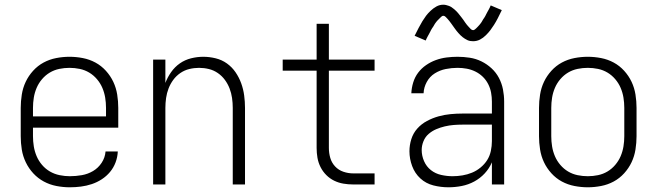

<svg xmlns="http://www.w3.org/2000/svg" viewBox="-20 -783 2790 815"><path d="M276 12Q248 12 219.5 6.5Q191 1 166 -12.5Q141 -26 121.5 -47Q102 -68 89.5 -94Q77 -120 72.5 -148Q68 -176 68 -205V-325Q68 -353 72.5 -381.5Q77 -410 89 -435.5Q101 -461 120.5 -482.5Q140 -504 165 -517.5Q190 -531 218.5 -536.5Q247 -542 275 -542Q303 -542 331.5 -536.5Q360 -531 385 -517.5Q410 -504 429.5 -482.5Q449 -461 461 -435.5Q473 -410 477.5 -381.5Q482 -353 482 -325V-241H120V-205Q120 -183 123.5 -161.5Q127 -140 135.5 -120Q144 -100 158.5 -83Q173 -66 192 -55Q211 -44 233 -39.5Q255 -35 276 -35Q302 -35 327.5 -39.5Q353 -44 375 -57Q397 -70 411.5 -92Q426 -114 428 -140H480Q479 -116 470.5 -93.5Q462 -71 447 -53Q432 -35 412 -22Q392 -9 369.5 -1.5Q347 6 323.5 9Q300 12 276 12ZM430 -289V-325Q430 -347 426.5 -368.5Q423 -390 414.5 -410Q406 -430 391.5 -447Q377 -464 358.5 -475Q340 -486 318.5 -490.5Q297 -495 275 -495Q253 -495 231.5 -490.5Q210 -486 191.5 -475Q173 -464 158.5 -447Q144 -430 135.5 -410Q127 -390 123.5 -368.5Q120 -347 120 -325V-289Z M630 0V-530H682V-431Q691 -455 706.5 -477Q722 -499 743.5 -514Q765 -529 791 -535.5Q817 -542 843 -542Q869 -542 895.5 -535.5Q922 -529 943.5 -513.5Q965 -498 980 -476Q995 -454 1004 -429Q1013 -404 1016.5 -377.5Q1020 -351 1020 -325V0H968V-325Q968 -346 965 -367Q962 -388 954.5 -407.5Q947 -427 934.5 -444Q922 -461 904.5 -473Q887 -485 866.5 -490Q846 -495 825 -495Q804 -495 783.5 -490Q763 -485 745.5 -473Q728 -461 715.5 -444Q703 -427 695.5 -407.5Q688 -388 685 -367Q682 -346 682 -325V0Z M1570 0H1479Q1458 0 1437.5 -3.5Q1417 -7 1398.5 -16Q1380 -25 1365 -40Q1350 -55 1340.5 -74Q1331 -93 1327.5 -113.5Q1324 -134 1324 -155V-483H1180V-530H1324V-682H1376V-530H1570V-483H1376V-155Q1376 -133 1382 -112.5Q1388 -92 1402.5 -76.5Q1417 -61 1437.5 -54Q1458 -47 1479 -47H1570Z M1883 12Q1851 12 1819.5 4Q1788 -4 1764.5 -25.5Q1741 -47 1729.5 -78Q1718 -109 1718 -141Q1718 -167 1726 -192.5Q1734 -218 1751.5 -237.5Q1769 -257 1792.5 -269.5Q1816 -282 1841 -289Q1866 -296 1892 -298.5Q1918 -301 1944 -301H2068V-352Q2068 -371 2064.5 -390Q2061 -409 2052 -426.5Q2043 -444 2029 -457.5Q2015 -471 1997.5 -479.5Q1980 -488 1961 -491.5Q1942 -495 1922 -495Q1897 -495 1872 -490Q1847 -485 1825.5 -471.5Q1804 -458 1791.5 -435Q1779 -412 1778 -387H1726Q1727 -410 1734 -433Q1741 -456 1755 -474.5Q1769 -493 1788.5 -506.5Q1808 -520 1830 -528Q1852 -536 1875.5 -539Q1899 -542 1922 -542Q1948 -542 1974 -538Q2000 -534 2023.5 -522.5Q2047 -511 2066.5 -493Q2086 -475 2098 -452Q2110 -429 2115 -403.5Q2120 -378 2120 -352V0H2068V-94Q2057 -68 2037.5 -47Q2018 -26 1993 -12.5Q1968 1 1940 6.5Q1912 12 1883 12ZM1901 -35Q1922 -35 1943 -38.5Q1964 -42 1983.5 -50Q2003 -58 2020 -72Q2037 -86 2048 -103.5Q2059 -121 2063.5 -142Q2068 -163 2068 -184V-254H1944Q1925 -254 1906 -252.5Q1887 -251 1868 -246.5Q1849 -242 1831.5 -234.5Q1814 -227 1799.5 -214.5Q1785 -202 1777.5 -183.5Q1770 -165 1770 -146Q1770 -122 1780 -99Q1790 -76 1809 -61Q1828 -46 1852.5 -40.5Q1877 -35 1901 -35Z M1988 -608Q1982 -608 1976 -609Q1970 -610 1964.5 -612.5Q1959 -615 1953.5 -618.5Q1948 -622 1943.5 -625.5Q1939 -629 1934.5 -633.5Q1930 -638 1926 -642.5Q1922 -647 1918 -652Q1914 -657 1910.5 -662Q1907 -667 1903 -672.5Q1899 -678 1895.5 -683Q1892 -688 1888 -693Q1884 -698 1880.5 -702Q1877 -706 1872 -711Q1867 -716 1862 -716Q1858 -716 1855 -713.5Q1852 -711 1849.5 -708.5Q1847 -706 1843 -702Q1839 -698 1837 -696Q1835 -694 1833.5 -692Q1832 -690 1830 -687.5Q1828 -685 1826 -682Q1824 -679 1822.5 -676Q1821 -673 1819 -670Q1817 -667 1814.5 -663.5Q1812 -660 1810 -656Q1808 -652 1806 -648Q1804 -644 1801.5 -639.5Q1799 -635 1796.5 -630.5Q1794 -626 1791.5 -621Q1789 -616 1787 -611L1740 -631Q1749 -649 1757 -664.5Q1765 -680 1773 -693Q1781 -706 1788.5 -716Q1796 -726 1807.5 -737Q1819 -748 1832.5 -755.5Q1846 -763 1862 -763Q1868 -763 1874 -761.5Q1880 -760 1885.5 -758Q1891 -756 1896.5 -752.5Q1902 -749 1906.5 -745Q1911 -741 1915.5 -737Q1920 -733 1924 -728Q1928 -723 1932 -718Q1936 -713 1939.5 -708.5Q1943 -704 1947 -698.5Q1951 -693 1954.5 -687.5Q1958 -682 1962 -677.5Q1966 -673 1969.5 -669Q1973 -665 1978 -660Q1983 -655 1988 -655Q1992 -655 1995 -657.5Q1998 -660 2000.5 -662Q2003 -664 2007 -668.5Q2011 -673 2013 -675Q2015 -677 2016.5 -679Q2018 -681 2020 -683.5Q2022 -686 2024 -689Q2026 -692 2027.5 -695Q2029 -698 2031 -701Q2033 -704 2035.5 -707.5Q2038 -711 2040 -715Q2042 -719 2044 -723Q2046 -727 2048.5 -731.5Q2051 -736 2053.5 -740.5Q2056 -745 2058.5 -750Q2061 -755 2063 -760L2110 -740Q2101 -721 2093 -705.5Q2085 -690 2077 -677.5Q2069 -665 2061.5 -655Q2054 -645 2042.5 -633.5Q2031 -622 2017.5 -615Q2004 -608 1988 -608Z M2475 12Q2447 12 2418.5 6.5Q2390 1 2365 -12.5Q2340 -26 2320.5 -47.5Q2301 -69 2289 -94.5Q2277 -120 2272.5 -148.5Q2268 -177 2268 -205V-325Q2268 -353 2272.5 -381.5Q2277 -410 2289 -435.5Q2301 -461 2320.5 -482.5Q2340 -504 2365 -517.5Q2390 -531 2418.5 -536.5Q2447 -542 2475 -542Q2503 -542 2531.5 -536.5Q2560 -531 2585 -517.5Q2610 -504 2629.5 -482.5Q2649 -461 2661 -435.5Q2673 -410 2677.5 -381.5Q2682 -353 2682 -325V-205Q2682 -177 2677.5 -148.5Q2673 -120 2661 -94.5Q2649 -69 2629.5 -47.5Q2610 -26 2585 -12.5Q2560 1 2531.5 6.5Q2503 12 2475 12ZM2475 -35Q2497 -35 2518.5 -39.5Q2540 -44 2558.5 -55Q2577 -66 2591.5 -83Q2606 -100 2614.5 -120Q2623 -140 2626.5 -161.5Q2630 -183 2630 -205V-325Q2630 -347 2626.5 -368.5Q2623 -390 2614.5 -410Q2606 -430 2591.5 -447Q2577 -464 2558.5 -475Q2540 -486 2518.5 -490.5Q2497 -495 2475 -495Q2453 -495 2431.5 -490.5Q2410 -486 2391.5 -475Q2373 -464 2358.5 -447Q2344 -430 2335.5 -410Q2327 -390 2323.5 -368.5Q2320 -347 2320 -325V-205Q2320 -183 2323.5 -161.5Q2327 -140 2335.5 -120Q2344 -100 2358.5 -83Q2373 -66 2391.5 -55Q2410 -44 2431.5 -39.5Q2453 -35 2475 -35Z"/></svg>

Font: Lode Dark
Style: Regular
Weight: 400
Monospace: yes
Designer: Belleve Invis
Foundry: Belleve Invis
Version: Version 29.2.0; ttfautohint (v1.8.3)